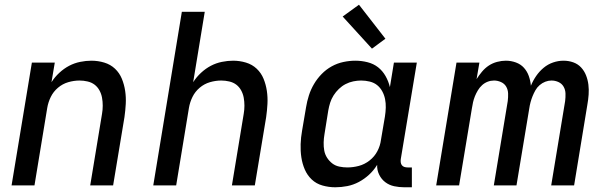

<svg xmlns="http://www.w3.org/2000/svg" viewBox="-20 -785 2590 813"><path d="M29 0 115 -520H212L198 -437Q212 -459 231.5 -477Q251 -495 273 -506.5Q295 -518 319.5 -523Q344 -528 367 -528Q395 -528 421.5 -520Q448 -512 467 -494Q486 -476 496 -451.5Q506 -427 510 -400Q514 -373 512.5 -345Q511 -317 507 -289L459 0H362L412 -303Q415 -320 415 -337.5Q415 -355 412 -371.5Q409 -388 401 -402.5Q393 -417 380.5 -426.5Q368 -436 351 -440Q334 -444 317 -444Q293 -444 269 -437Q245 -430 225.5 -413.5Q206 -397 195 -374.5Q184 -352 180 -328L126 0Z M629 0 750 -735H847L798 -437Q812 -459 831.5 -477Q851 -495 873 -506.5Q895 -518 919.5 -523Q944 -528 967 -528Q995 -528 1021.5 -520Q1048 -512 1067 -494Q1086 -476 1096 -451.5Q1106 -427 1110 -400Q1114 -373 1112.5 -345Q1111 -317 1107 -289L1059 0H962L1012 -303Q1015 -320 1015 -337.5Q1015 -355 1012 -371.5Q1009 -388 1001 -402.5Q993 -417 980.5 -426.5Q968 -436 951 -440Q934 -444 917 -444Q893 -444 869 -437Q845 -430 825.5 -413.5Q806 -397 795 -374.5Q784 -352 780 -328L726 0Z M1400 8Q1372 8 1345.5 0.5Q1319 -7 1300 -25Q1281 -43 1270.5 -67.5Q1260 -92 1256 -119Q1252 -146 1253 -174.5Q1254 -203 1259 -231L1276 -331Q1280 -356 1288 -381Q1296 -406 1309.5 -429Q1323 -452 1342 -471.5Q1361 -491 1384.5 -504Q1408 -517 1434 -522.5Q1460 -528 1485 -528Q1511 -528 1536.5 -521.5Q1562 -515 1581 -500Q1600 -485 1612.5 -463Q1625 -441 1631 -416L1648 -520H1745L1677 -111Q1676 -104 1677 -97Q1678 -90 1682 -85Q1686 -80 1692.5 -78Q1699 -76 1706 -76H1724V8H1692Q1670 8 1649 3.5Q1628 -1 1611.5 -13.5Q1595 -26 1585.5 -45.5Q1576 -65 1577 -87Q1563 -64 1543 -45.5Q1523 -27 1499.5 -14.5Q1476 -2 1450.5 3Q1425 8 1400 8ZM1451 -76Q1475 -76 1499.5 -82.5Q1524 -89 1545 -105.5Q1566 -122 1578 -145Q1590 -168 1593 -192L1610 -292Q1613 -311 1613.5 -329.5Q1614 -348 1610.5 -365.5Q1607 -383 1598.5 -398.5Q1590 -414 1577 -424.5Q1564 -435 1546 -439.5Q1528 -444 1509 -444Q1493 -444 1476 -440.5Q1459 -437 1443.5 -429Q1428 -421 1415 -408.5Q1402 -396 1392.5 -381Q1383 -366 1378 -350Q1373 -334 1370 -317L1354 -217Q1351 -200 1350.5 -182Q1350 -164 1353 -147.5Q1356 -131 1365 -117Q1374 -103 1387 -93Q1400 -83 1417 -79.5Q1434 -76 1451 -76ZM1555 -579 1431 -715 1500 -765 1612 -621Z M1827 0 1913 -520H2010L1998 -450Q2008 -466 2021 -481.5Q2034 -497 2050 -507.5Q2066 -518 2085 -523Q2104 -528 2122 -528Q2144 -528 2164.5 -520.5Q2185 -513 2198.5 -498Q2212 -483 2219 -463.5Q2226 -444 2228 -422Q2237 -444 2250.5 -463.5Q2264 -483 2282 -498Q2300 -513 2322 -520.5Q2344 -528 2366 -528Q2388 -528 2407.5 -521Q2427 -514 2440.5 -499.5Q2454 -485 2461.5 -466Q2469 -447 2471.5 -426.5Q2474 -406 2472.5 -384.5Q2471 -363 2467 -341L2411 0H2314L2373 -357Q2375 -373 2374.5 -389Q2374 -405 2366.5 -418Q2359 -431 2345 -437.5Q2331 -444 2315 -444Q2302 -444 2289 -439Q2276 -434 2265 -424.5Q2254 -415 2247 -402.5Q2240 -390 2235 -377.5Q2230 -365 2226.5 -352Q2223 -339 2221 -325L2167 0H2071L2130 -357Q2132 -373 2131.5 -389Q2131 -405 2123.5 -418Q2116 -431 2101.5 -437.5Q2087 -444 2072 -444Q2058 -444 2045 -439Q2032 -434 2021.5 -424.5Q2011 -415 2003.5 -402.5Q1996 -390 1991 -377.5Q1986 -365 1983 -352Q1980 -339 1978 -325L1924 0Z"/></svg>

Font: Iosevka Custom Medium
Style: Italic
Weight: 500
Italic angle: -9°
Designer: Belleve Invis
Foundry: Belleve Invis
Version: Version 27.0.1